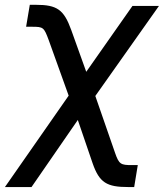

<svg xmlns="http://www.w3.org/2000/svg" viewBox="-41 -570 678 795"><path d="M-20.6 204.5H89.5L281.2 -73.2L342.3 105.5C370.4 186.8 401.6 204.5 490.1 204.5H514.6L529.5 113.6H505C459.5 113.6 451.7 110.4 435.4 62.9L353.7 -172.6L617.2 -545.5H507.5L316.1 -272.7L253.9 -446C223.4 -530.5 195 -550.1 107.2 -550.1H82.4L67.1 -459.2H91.6C138.5 -459.2 141 -457 160.9 -403.4L243.3 -174Z"/></svg>

Font: Margiela Sans Medium
Style: Italic
Weight: 500
Italic angle: -9.39999°
Designer: Stefan Endress, Andreas Faust
Version: Version 1.100;FEAKit 1.0